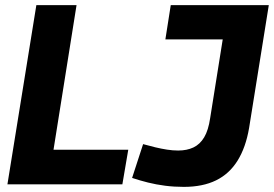

<svg xmlns="http://www.w3.org/2000/svg" viewBox="-20 -720 1070 750"><path d="M9 0 122 -700H279L189 -135H481L458 0ZM496 -25 539 -157Q564 -150 587 -144.5Q610 -139 632.5 -135.5Q655 -132 676 -132Q710 -132 735.5 -144Q761 -156 777.5 -183.5Q794 -211 801 -259L850 -566H626L647 -700H1030L953 -220Q940 -144 908 -92.5Q876 -41 824 -15.5Q772 10 698 10Q660 10 625 5.5Q590 1 558 -7Q526 -15 496 -25Z"/></svg>

Font: Georama ExtraCondensed Thin
Style: Bold Italic
Weight: 700
Italic angle: -9°
Version: Version 1.001